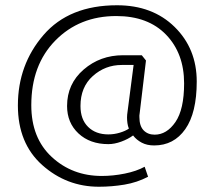

<svg xmlns="http://www.w3.org/2000/svg" viewBox="-20 -614 816 730"><path d="M728 -304Q728 -185 684.5 -123Q641 -61 566 -61Q539 -61 519 -71.5Q499 -82 486 -99Q467 -85 441 -75.5Q415 -66 392 -66Q322 -66 278.5 -106.5Q235 -147 235 -211Q235 -295 298 -349.5Q361 -404 448 -404H519L535 -384L511 -183Q510 -179 510 -175.5Q510 -172 510 -169Q510 -135 526 -118.5Q542 -102 568 -102Q614 -102 647 -150Q680 -198 680 -297Q680 -411 611.5 -482Q543 -553 422 -553Q282 -553 190.5 -460Q99 -367 99 -214Q99 -89 177 -17Q255 55 367 55Q410 55 454.5 46Q499 37 530 20L543 58Q501 80 453 88Q405 96 356 96Q233 96 140.5 13.5Q48 -69 48 -213Q48 -368 145.5 -481Q243 -594 425 -594Q560 -594 644 -511.5Q728 -429 728 -304ZM286 -211Q286 -160 315 -131.5Q344 -103 392 -103Q414 -103 435.5 -109.5Q457 -116 470 -125Q466 -135 464.5 -146Q463 -157 463 -167Q463 -172 463.5 -178Q464 -184 465 -190L488 -367H443Q380 -367 333 -325Q286 -283 286 -211Z"/></svg>

Font: Palanquin Thin
Style: Regular
Weight: 250
Designer: Pria Ravichandran
Version: Version 1.001